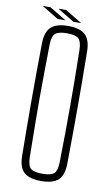

<svg xmlns="http://www.w3.org/2000/svg" viewBox="-97 -933 575 988"><g transform="rotate(10 190.0 -439.5)"><path d="M191 5Q129 5 101.5 -20.5Q74 -46 73 -105Q72 -191 71.5 -263.5Q71 -336 71 -403.5Q71 -471 71.5 -541.5Q72 -612 73 -694Q74 -753 101.5 -779Q129 -805 191 -805Q253 -805 280.5 -779Q308 -753 309 -694Q310 -612 310.5 -541.5Q311 -471 311 -403.5Q311 -336 310.5 -263.5Q310 -191 309 -105Q308 -46 280.5 -20.5Q253 5 191 5ZM191 -33Q236 -33 252 -47.5Q268 -62 269 -105Q271 -195 271.5 -265Q272 -335 272 -399Q272 -463 271.5 -533.5Q271 -604 269 -694Q268 -737 252 -752Q236 -767 191 -767Q146 -767 130 -752Q114 -737 113 -694Q112 -607 111 -538Q110 -469 110 -404.5Q110 -340 111 -268.5Q112 -197 113 -105Q114 -62 130 -47.5Q146 -33 191 -33ZM131 -831 45 -883V-884H84L170 -832V-831ZM127 -883V-884H166L252 -832V-831H213Z"/></g></svg>

Font: Big Shoulders Text Thin
Style: Regular
Weight: 100
Designer: Patric King
Foundry: XO Type Co
Version: Version 1.000; ttfautohint (v1.8.2)